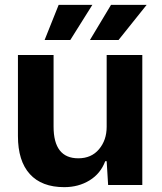

<svg xmlns="http://www.w3.org/2000/svg" viewBox="-20 -763 670 792"><path d="M245 9Q152 9 103 -45Q54 -99 54 -202V-536H201V-241Q201 -110 303 -110Q357 -110 388.5 -147.5Q420 -185 420 -240V-536H567V0H426L420 -98H414Q395 -47 349.5 -19Q304 9 245 9ZM164 -598 222 -743H361L270 -598ZM351 -598 438 -743H585L469 -598Z"/></svg>

Font: Mona Sans
Style: Bold
Weight: 700
Designer: Deni Anggara
Foundry: GitHub
Version: Version 2.000;Glyphs 3.2.3 (3260)